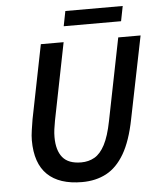

<svg xmlns="http://www.w3.org/2000/svg" viewBox="-56 -848 744 907"><g transform="rotate(-5 316.0 -394.0)"><path d="M297 12Q189 12 133 -42Q77 -96 77 -205Q77 -227 81 -253Q85 -279 89 -304L159 -654H267L194 -288Q190 -267 187.5 -248Q185 -229 185 -211Q185 -148 212.5 -114.5Q240 -81 301 -81Q336 -81 364 -97Q392 -113 413 -153Q434 -193 448 -264L526 -654H632L553 -264Q533 -162 497.5 -101.5Q462 -41 412 -14.5Q362 12 297 12ZM274 -729 288 -800H560L546 -729Z"/></g></svg>

Font: Source Sans 3 ExtraLight SemiBold
Style: Italic
Weight: 600
Italic angle: -11°
Version: Version 3.052;hotconv 1.1.0;makeotfexe 2.6.0